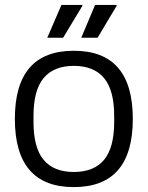

<svg xmlns="http://www.w3.org/2000/svg" viewBox="-20 -743 596 775"><path d="M170.9 -590.8 228 -723.1H312L313 -720.2L234.9 -590.8ZM308.1 -590.8 363.8 -723.1H450.2L451.2 -720.2L374 -590.8ZM277.8 12.2Q40 12.2 40 -263.2Q40 -538.1 277.8 -538.1Q516.1 -538.1 516.1 -263.2Q516.1 12.2 277.8 12.2ZM277.8 -48.8Q358.9 -48.8 399.9 -97.7Q440.9 -146.5 440.9 -251V-274.9Q440.9 -378.9 399.9 -428Q358.9 -477.1 277.8 -477.1Q197.3 -477.1 156.2 -428Q115.2 -378.9 115.2 -274.9V-251Q115.2 -146.5 156.2 -97.7Q197.3 -48.8 277.8 -48.8Z"/></svg>

Font: Archivo Light
Style: Regular
Weight: 300
Designer: Hector Gatti
Foundry: Omnibus-Type
Version: Version 2.001